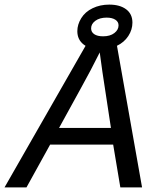

<svg xmlns="http://www.w3.org/2000/svg" viewBox="-71 -817 691 837"><path d="M453.6 0 422.4 -186.5H147.5L44.4 0H-51.3L325.7 -658.7H431.6L548.3 0ZM363.8 -588.4Q341.3 -543.9 323.5 -509.8Q305.7 -475.6 186.5 -259.3H412.6L375.5 -503.4ZM367.2 -602.1Q320.3 -602.1 293.2 -623.3Q266.1 -644.5 266.1 -681.2Q266.1 -710 283.2 -737.8Q300.3 -765.6 332.8 -781.2Q365.2 -796.9 405.3 -796.9Q451.7 -796.9 479 -776.4Q506.3 -755.9 506.3 -718.3Q506.3 -687.5 488.3 -659.9Q470.2 -632.3 438.5 -617.2Q406.7 -602.1 367.2 -602.1ZM445.8 -706.5Q445.8 -722.2 431.6 -731.2Q417.5 -740.2 394 -740.2Q363.8 -740.2 345 -726.6Q326.2 -712.9 326.2 -693.4Q326.2 -677.2 339.8 -668Q353.5 -658.7 378.4 -658.7Q409.2 -658.7 427.5 -672.9Q445.8 -687 445.8 -706.5Z"/></svg>

Font: Liberation Mono
Style: Italic
Weight: 400
Italic angle: -12°
Monospace: yes
Designer: Steve Matteson
Foundry: Ascender Corporation
Version: Version 2.1.5